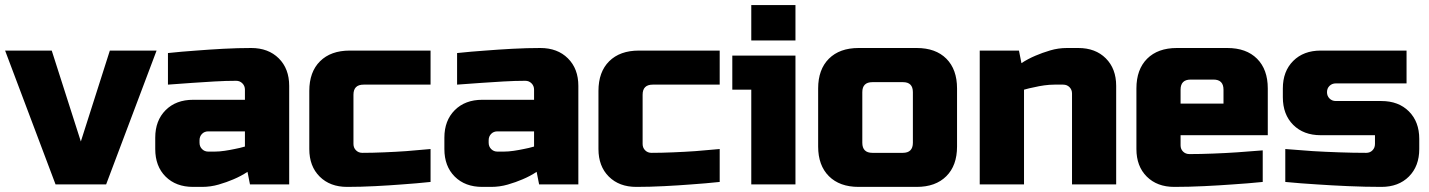

<svg xmlns="http://www.w3.org/2000/svg" viewBox="-30 -730 5657 760"><path d="M-9.8 -529.8H174.8L290 -169.9L404.8 -529.8H589.8L390.1 0H189.9Z M584.5 -140.1V-185.1Q584.5 -252.9 625.5 -293.9Q666.5 -335 734.4 -335H939.5V-375Q939.5 -390.1 929.4 -400.1Q919.4 -410.2 904.8 -410.2Q864.7 -410.2 818.1 -407.5Q771.5 -404.8 730.5 -401.9Q682.6 -397.9 634.8 -395V-520Q689.9 -525.9 746.6 -529.8Q795.4 -533.7 853.5 -536.9Q911.6 -540 964.4 -540Q1032.2 -540 1073.5 -499Q1114.7 -458 1114.7 -390.1V0H959.5L949.7 -49.8Q923.8 -32.7 893.6 -20Q867.7 -8.8 835.7 0.5Q803.7 9.8 769.5 9.8H734.4Q666.5 9.8 625.5 -31Q584.5 -71.8 584.5 -140.1ZM759.8 -165Q759.8 -149.9 769.8 -139.9Q779.8 -129.9 794.4 -129.9H819.3Q838.4 -129.9 859.4 -133.1Q880.4 -136.2 898.4 -140.1Q919.4 -144 939.5 -149.9V-210H794.4Q779.3 -210 769.5 -200Q759.8 -189.9 759.8 -174.8Z M1194.3 -140.1V-370.1Q1194.3 -445.3 1236.8 -487.5Q1279.3 -529.8 1354.5 -529.8H1674.3V-395H1409.2Q1369.1 -395 1369.1 -355V-160.2Q1369.1 -145 1379.2 -135Q1389.2 -125 1404.3 -125Q1443.4 -125 1490.2 -127Q1537.1 -128.9 1578.1 -131.8Q1626 -135.7 1674.3 -140.1V-9.8Q1618.2 -3.9 1561.5 0Q1512.7 3.9 1455.1 6.8Q1397.5 9.8 1344.2 9.8Q1276.4 9.8 1235.4 -31Q1194.3 -71.8 1194.3 -140.1Z M1729 -140.1V-185.1Q1729 -252.9 1770 -293.9Q1811 -335 1878.9 -335H2084V-375Q2084 -390.1 2074 -400.1Q2064 -410.2 2049.3 -410.2Q2009.3 -410.2 1962.6 -407.5Q1916 -404.8 1875 -401.9Q1827.1 -397.9 1779.3 -395V-520Q1834.5 -525.9 1891.1 -529.8Q1939.9 -533.7 1998 -536.9Q2056.2 -540 2108.9 -540Q2176.8 -540 2218 -499Q2259.3 -458 2259.3 -390.1V0H2104L2094.2 -49.8Q2068.4 -32.7 2038.1 -20Q2012.2 -8.8 1980.2 0.5Q1948.2 9.8 1914.1 9.8H1878.9Q1811 9.8 1770 -31Q1729 -71.8 1729 -140.1ZM1904.3 -165Q1904.3 -149.9 1914.3 -139.9Q1924.3 -129.9 1939 -129.9H1963.9Q1982.9 -129.9 2003.9 -133.1Q2024.9 -136.2 2043 -140.1Q2064 -144 2084 -149.9V-210H1939Q1923.8 -210 1914.1 -200Q1904.3 -189.9 1904.3 -174.8Z M2338.9 -140.1V-370.1Q2338.9 -445.3 2381.3 -487.5Q2423.8 -529.8 2499 -529.8H2818.8V-395H2553.7Q2513.7 -395 2513.7 -355V-160.2Q2513.7 -145 2523.7 -135Q2533.7 -125 2548.8 -125Q2587.9 -125 2634.8 -127Q2681.6 -128.9 2722.7 -131.8Q2770.5 -135.7 2818.8 -140.1V-9.8Q2762.7 -3.9 2706.1 0Q2657.2 3.9 2599.6 6.8Q2542 9.8 2488.8 9.8Q2420.9 9.8 2379.9 -31Q2338.9 -71.8 2338.9 -140.1Z M2868.7 -375V-509.8H3118.7V0H2943.8V-375ZM2943.8 -569.8V-710H3118.7V-569.8Z M3208.5 -149.9V-379.9Q3208.5 -455.1 3251 -497.6Q3293.5 -540 3368.7 -540H3598.6Q3673.8 -540 3716.1 -497.6Q3758.3 -455.1 3758.3 -379.9V-149.9Q3758.3 -74.7 3715.8 -32.5Q3673.3 9.8 3598.6 9.8H3368.7Q3293.5 9.8 3251 -32.7Q3208.5 -75.2 3208.5 -149.9ZM3383.3 -165Q3383.3 -125 3423.3 -125H3543.5Q3583.5 -125 3583.5 -165V-365.2Q3583.5 -404.8 3544.4 -404.8Q3543.9 -404.8 3543.5 -404.8H3423.3Q3383.3 -404.8 3383.3 -365.2Z M3848.1 0V-529.8H4003.4L4013.2 -480Q4039.1 -497.1 4069.3 -509.8Q4095.2 -521 4127.2 -530.5Q4159.2 -540 4193.4 -540H4238.3Q4306.2 -540 4347.2 -499Q4388.2 -458 4388.2 -390.1V0H4213.4V-359.9Q4213.4 -375 4203.4 -385Q4193.4 -395 4178.2 -395H4143.6Q4124.5 -395 4103.5 -392.1Q4082.5 -389.2 4064.5 -384.8Q4043.5 -380.9 4023.4 -375V0Z M4468.3 -140.1V-379.9Q4468.3 -455.1 4510.7 -497.6Q4553.2 -540 4628.4 -540H4828.1Q4903.3 -540 4945.8 -497.6Q4988.3 -455.1 4988.3 -379.9V-194.8H4643.1V-154.8Q4643.1 -139.6 4653.1 -129.9Q4663.1 -120.1 4678.2 -120.1Q4721.2 -120.1 4771.7 -122.1Q4822.3 -124 4866.2 -127Q4917 -130.9 4968.3 -134.8V-9.8Q4910.2 -3.9 4849.1 0Q4797.4 3.9 4736.3 6.8Q4675.3 9.8 4618.2 9.8Q4550.3 9.8 4509.3 -31Q4468.3 -71.8 4468.3 -140.1ZM4643.1 -319.8H4813V-375Q4813 -415 4773.4 -415H4683.1Q4643.1 -415 4643.1 -375Z M5047.9 -345.2V-379.9Q5047.9 -447.8 5088.9 -488.8Q5129.9 -529.8 5197.8 -529.8H5537.6V-399.9H5257.8Q5242.7 -399.9 5232.7 -390.1Q5222.7 -380.4 5222.7 -365.2Q5222.7 -350.1 5232.7 -340.1Q5242.7 -330.1 5257.8 -330.1H5438Q5505.9 -330.1 5546.9 -289.1Q5587.9 -248 5587.9 -180.2V-140.1Q5587.9 -72.3 5546.9 -31.2Q5505.9 9.8 5438 9.8Q5374 9.8 5306.9 6.8Q5239.7 3.9 5183.6 0Q5118.7 -3.9 5057.6 -9.8V-140.1Q5111.8 -136.2 5167 -131.8Q5214.8 -128.9 5270.8 -127Q5326.7 -125 5377.9 -125Q5393.1 -125 5402.8 -135Q5412.6 -145 5412.6 -160.2V-194.8H5197.8Q5129.9 -194.8 5088.9 -235.8Q5047.9 -276.9 5047.9 -345.2Z"/></svg>

Font: Russo One
Style: Regular
Weight: 400
Designer: Jovanny lemonad
Foundry: Jovanny Lemonad
Version: Version 1.000